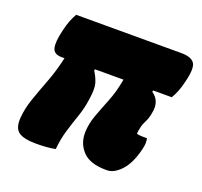

<svg xmlns="http://www.w3.org/2000/svg" viewBox="-102 -663 831 789"><g transform="rotate(20 313.5 -268.5)"><path d="M103 -547H563Q607 -547 621 -526Q635 -505 618 -440Q614 -421 605.5 -399Q597 -377 588 -363H507L505 -357Q546 -329 534 -274Q530 -250 520.5 -232Q511 -214 508 -195Q505 -185 505 -173Q516 -170 529 -170H550Q552 -160 552 -149.5Q552 -139 548 -122Q532 -56 501.5 -23Q471 10 440 10H436Q366 10 334 -23.5Q302 -57 303 -106Q304 -144 318 -182Q332 -220 349.5 -263.5Q367 -307 377 -363H252L251 -357Q266 -334 273 -310Q280 -286 272 -237Q267 -199 254 -161.5Q241 -124 229 -84.5Q217 -45 213 0Q195 4 172.5 5.5Q150 7 129 7Q74 7 51.5 -10Q29 -27 33 -73Q36 -113 51.5 -157.5Q67 -202 86.5 -253Q106 -304 119 -363H106Q72 -363 66 -388.5Q60 -414 73 -467Q79 -494 86.5 -512.5Q94 -531 103 -547Z"/></g></svg>

Font: Recursive Sn Csl St Blk
Style: Italic
Weight: 900
Italic angle: -15°
Version: Version 1.079;hotconv 1.0.112;makeotfexe 2.5.65598; ttfautoh